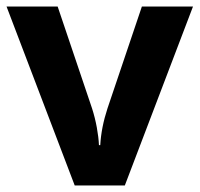

<svg xmlns="http://www.w3.org/2000/svg" viewBox="-20 -566 609 586"><path d="M208 0 0 -546H156L261 -235Q270 -207 275.5 -177Q281 -147 282 -123H286Q289 -177 308 -235L413 -546H569L361 0Z"/></svg>

Font: Noto Sans Bamum
Style: Bold
Weight: 700
Designer: Monotype Design Team
Foundry: Monotype Imaging Inc.
Version: Version 2.002; ttfautohint (v1.8.4.7-5d5b)